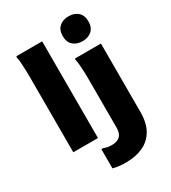

<svg xmlns="http://www.w3.org/2000/svg" viewBox="-247 -943 1166 1307"><g transform="rotate(-30 336.5 -289.0)"><path d="M72 0V-595Q72 -615 71 -645Q70 -675 68 -704.5Q66 -734 61 -752L64 -760H266V0ZM506 -623Q461 -623 433 -648Q405 -673 405 -720Q405 -768 433 -793Q461 -818 506 -818Q551 -818 579 -793Q607 -768 607 -720Q607 -673 579 -648Q551 -623 506 -623ZM351 240Q319 240 293.5 237Q268 234 248 228V77H260Q274 82 287.5 85.5Q301 89 324 89Q367 89 389 68Q411 47 411 3V-382Q411 -402 410 -432.5Q409 -463 406.5 -492Q404 -521 399 -539L403 -547H605V-10Q605 78 572.5 133Q540 188 483 214Q426 240 351 240Z"/></g></svg>

Font: Kufam ExtraBold
Style: Regular
Weight: 800
Designer: Wael Morcos, Artur Schmal
Foundry: Original Type
Version: Version 1.300; ttfautohint (v1.8.3)